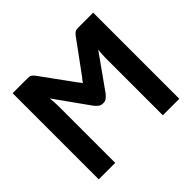

<svg xmlns="http://www.w3.org/2000/svg" viewBox="-152 -835 1022 1022"><g transform="rotate(-45 359.0 -324.0)"><path d="M337.9 -448.7Q343.8 -441.4 348.9 -434.8Q354 -428.2 358.4 -421.9Q362.8 -428.7 367.9 -435.5Q373 -442.4 379.9 -450.2L510.3 -628.4Q515.6 -634.8 519.8 -638.7Q523.9 -642.6 528.6 -644.8Q533.2 -647 538.8 -647.7Q544.4 -648.4 552.7 -648.4H662.1V0H538.1V-424.3Q538.1 -438.5 538.8 -455.6Q539.6 -472.7 541.5 -489.7L404.8 -297.4Q395 -285.6 385 -277.6Q375 -269.5 359.9 -269.5H357.9Q342.8 -269.5 332.5 -277.3Q322.3 -285.2 312.5 -297.4L175.8 -488.8Q177.7 -471.7 178.7 -455.1Q179.7 -438.5 179.7 -424.3V0H55.7V-648.4H164.6Q172.9 -648.4 178.7 -647.7Q184.6 -647 189.2 -644.8Q193.8 -642.6 198 -638.7Q202.1 -634.8 207.5 -628.4L337.9 -448.7Z"/></g></svg>

Font: Carlito
Style: Bold
Weight: 700
Designer: Lukasz Dziedzic
Foundry: tyPoland Lukasz Dziedzic
Version: Version 1.104